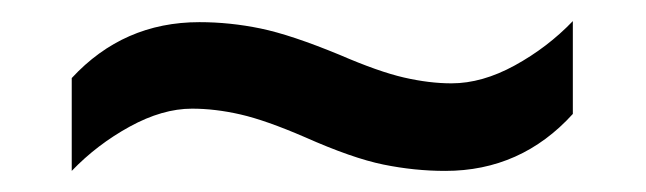

<svg xmlns="http://www.w3.org/2000/svg" viewBox="-20 -527 612 182"><path d="M269 -397Q232 -413 208 -418.5Q184 -424 162 -424Q134 -424 103 -407Q72 -390 48 -365V-453Q97 -506 169 -506Q198 -506 227 -500Q256 -494 302 -475Q339 -459 363 -453.5Q387 -448 408 -448Q437 -448 468 -465Q499 -482 523 -507V-419Q474 -365 402 -365Q373 -365 343.5 -371Q314 -377 269 -397Z"/></svg>

Font: Noto Sans Kannada UI Medium
Style: Regular
Weight: 500
Designer: Jelle Bosma - Monotype Design Team
Foundry: Monotype Imaging Inc.
Version: Version 2.005; ttfautohint (v1.8.4.7-5d5b)